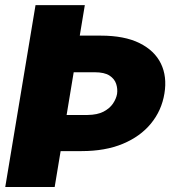

<svg xmlns="http://www.w3.org/2000/svg" viewBox="-20 -748 732 768"><path d="M122.1 -727.5H319.3L198.7 0H1ZM192.9 -605.5H382.8Q477.5 -605.5 537.8 -575.7Q598.1 -545.9 623.5 -493.9Q648.9 -441.9 637.7 -374Q626.5 -305.7 583.7 -253.7Q541 -201.7 470.9 -172.6Q400.9 -143.6 306.6 -143.6H116.2L140.1 -288.1H330.1Q369.6 -288.6 394.3 -301.5Q418.9 -314.5 431.9 -333.7Q444.8 -353 448.2 -372.1Q451.2 -392.1 444.8 -412.1Q438.5 -432.1 418.2 -445.6Q397.9 -459 358.4 -459H168.9Z"/></svg>

Font: Inter 20pt Black
Style: Italic
Weight: 900
Italic angle: -9.3988°
Version: Version 4.001;git-66647c0bb